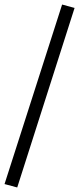

<svg xmlns="http://www.w3.org/2000/svg" viewBox="-34 -768 349 847"><path d="M42 59 -14 44 240 -748 295 -733Z"/></svg>

Font: Nunito Sans 8pt Light
Style: Regular
Weight: 300
Version: Version 3.101;gftools[0.9.27]